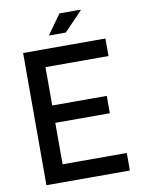

<svg xmlns="http://www.w3.org/2000/svg" viewBox="-93 -917 733 981"><g transform="rotate(-10 273.5 -426.5)"><path d="M67 0V-686H494V-595H167V-396H450V-306H167V-91H500V0ZM212 -751 285 -853H394L395 -850L300 -751Z"/></g></svg>

Font: Archivo Narrow Medium
Style: Regular
Weight: 500
Designer: Hector Gatti
Foundry: Omnibus-Type
Version: Version 3.002